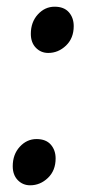

<svg xmlns="http://www.w3.org/2000/svg" viewBox="-20 -543 305 573"><path d="M143 -523Q171 -523 185.5 -506.5Q200 -490 200 -465Q200 -429 177 -407Q154 -385 124 -385Q102 -385 87 -400.5Q72 -416 72 -442Q72 -477 93 -500Q114 -523 143 -523ZM89 -128Q117 -128 131.5 -111.5Q146 -95 146 -70Q146 -34 123 -12Q100 10 70 10Q48 10 33 -5.5Q18 -21 18 -47Q18 -82 39 -105Q60 -128 89 -128Z"/></svg>

Font: Koeln Type Serif
Style: Italic
Weight: 400
Italic angle: -8°
Designer: Eben Sorkin
Foundry: Eben Sorkin
Version: Version 2.002